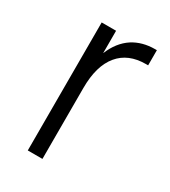

<svg xmlns="http://www.w3.org/2000/svg" viewBox="-139 -603 598 675"><g transform="rotate(30 160.0 -265.0)"><path d="M81.1 1H140.6V-287.1Q140.6 -377 179.7 -423.8Q217.8 -469.7 289.1 -469.7H297.9V-531.2H291Q239.3 -531.2 201.2 -506.8Q161.1 -480.5 139.6 -427.7V-518.6H81.1Z"/></g></svg>

Font: Dotum
Style: Regular
Weight: 400
Version: Version 2.21